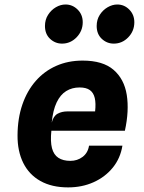

<svg xmlns="http://www.w3.org/2000/svg" viewBox="-20 -826 640 854"><path d="M283 7.5Q210.5 7.5 160 -20.8Q109.5 -49 83.5 -101.2Q57.5 -153.5 58 -224.5Q58.5 -300 79.5 -361Q100.5 -422 138.8 -465.8Q177 -509.5 230 -533Q283 -556.5 347.5 -556.5Q437.5 -556.5 485 -515.5Q532.5 -474.5 543.8 -404Q555 -333.5 535.5 -244.5H208.5Q203.5 -196.5 211.2 -167Q219 -137.5 239.8 -124Q260.5 -110.5 293 -110.5Q324 -110.5 347.5 -128.2Q371 -146 376 -178H524.5Q515.5 -122 481.5 -80.2Q447.5 -38.5 396.2 -15.5Q345 7.5 283 7.5ZM210 -280.5Q217.5 -310 236.2 -320.2Q255 -330.5 280 -330.5H403Q407 -366.5 401.5 -390Q396 -413.5 379.8 -425.2Q363.5 -437 334 -437Q300.5 -437 274.5 -421Q248.5 -405 232 -370.5Q215.5 -336 210 -280.5ZM256 -632Q225.5 -632 202.8 -653.2Q180 -674.5 180 -710.5Q180 -738.5 193.8 -760Q207.5 -781.5 228.5 -793.8Q249.5 -806 271.5 -806Q302.5 -806 325.2 -783.5Q348 -761 348 -727Q348 -688.5 320.8 -660.2Q293.5 -632 256 -632ZM486 -632Q455.5 -632 432.8 -653.2Q410 -674.5 410 -710.5Q410 -738.5 423.8 -760Q437.5 -781.5 458.8 -793.8Q480 -806 501.5 -806Q533 -806 555.2 -783.2Q577.5 -760.5 577.5 -727Q577.5 -688 550.5 -660Q523.5 -632 486 -632Z"/></svg>

Font: Spline Sans Mono
Style: Italic
Weight: 400
Italic angle: -4°
Monospace: yes
Designer: Eben Sorkin, Mirko Velimirovic
Foundry: Sorkin Type
Version: Version 1.004